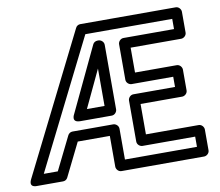

<svg xmlns="http://www.w3.org/2000/svg" viewBox="-108 -772 1019 890"><g transform="rotate(-10 402.0 -327.0)"><path d="M367 -576 223 -272C223 -272 202 -236 246 -236H394C409 -236 419 -250 419 -261V-565C419 -580 405 -590 394 -590H390C380 -590 371 -585 367 -576ZM369 -462V-286H286ZM510 -73H758V-25H419V-170C419 -185 405 -195 394 -195H202C192 -195 184 -189 180 -181L103 -25H37L339 -629H748V-581H510C495 -581 485 -567 485 -556V-389C485 -374 499 -364 510 -364H706V-316H510C495 -316 485 -302 485 -291V-98C485 -83 499 -73 510 -73ZM535 -123V-266H731C742 -266 756 -276 756 -291V-389C756 -400 746 -414 731 -414H535V-531H773C784 -531 798 -541 798 -556V-654C798 -665 788 -679 773 -679H324C315 -679 306 -674 302 -665L-25 -11C-45 29 -3 25 -3 25H119C128 25 137 20 141 11L218 -145H369V0C369 11 379 25 394 25H783C794 25 808 15 808 0V-98C808 -109 798 -123 783 -123Z"/></g></svg>

Font: Falling Sky
Style: Ou
Weight: 400
Designer: Paul D. Hunt
Foundry: Adobe Systems Incorporated
Version: Version 1.02